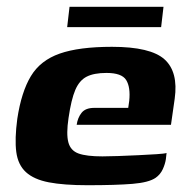

<svg xmlns="http://www.w3.org/2000/svg" viewBox="-20 -540 554 566"><path d="M238 6Q168 6 124 -2.5Q80 -11 56.5 -32.5Q33 -54 28 -92Q23 -130 31 -190Q43 -269 71 -315.5Q99 -362 156 -382Q213 -402 310 -402Q424 -402 465 -365Q506 -328 495 -249L484 -172H206Q209 -193 220.5 -207.5Q232 -222 258 -222H358L361 -243Q365 -283 352 -304Q339 -325 294 -325Q257 -325 235.5 -314Q214 -303 202 -275Q190 -247 182 -192Q175 -145 181.5 -120.5Q188 -96 211.5 -87.5Q235 -79 282 -79Q299 -79 328 -80Q357 -81 388 -82.5Q419 -84 442 -85.5Q465 -87 471 -89L469 -71Q467 -57 460 -41.5Q453 -26 439 -16Q419 -2 370.5 2Q322 6 238 6ZM178 -460 185 -520H462L455 -460Z"/></svg>

Font: Genos
Style: Bold Italic
Weight: 700
Italic angle: -8°
Version: Version 1.010